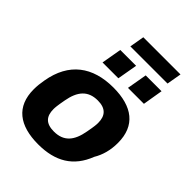

<svg xmlns="http://www.w3.org/2000/svg" viewBox="-248 -997 1132 1132"><g transform="rotate(45 318.0 -430.5)"><path d="M254 -781H564L580 -873H270ZM205 -598H337L359 -724H227ZM417 -598H550L571 -724H439ZM278 12C421 12 516 -45 564 -170C590 -213 605 -265 605 -327C605 -470 514 -539 355 -539C183 -539 68 -456 38 -280C33 -253 30 -226 30 -199C30 -56 121 12 278 12ZM290 -107C223 -107 195 -139 195 -199C195 -212 196 -228 206 -282C222 -371 262 -420 344 -420C410 -420 439 -387 439 -328C439 -314 438 -298 428 -245C412 -155 372 -107 290 -107Z"/></g></svg>

Font: Archivo ExtraBold
Style: Italic
Weight: 800
Italic angle: -10°
Designer: Hector Gatti
Foundry: Omnibus-Type
Version: Version 2.001